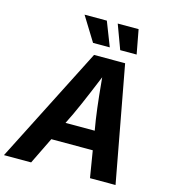

<svg xmlns="http://www.w3.org/2000/svg" viewBox="-157 -1055 1034 1163"><g transform="rotate(15 360.0 -474.0)"><path d="M-23.4 0 346.7 -727.5H541.5L676.3 0H516.1L458.5 -351.1Q448.7 -417.5 440.2 -498.5Q431.6 -579.6 422.9 -674.8H456.5Q418 -581.5 384 -500.5Q350.1 -419.4 318.4 -351.1L147 0ZM160.6 -167.5 179.7 -285.2H566.9L547.9 -167.5ZM492.2 -796.4 436 -948.2H566.9L595.2 -796.4ZM321.8 -796.4 228 -948.2H367.7L426.8 -796.4Z"/></g></svg>

Font: Inter 16pt
Style: Bold Italic
Weight: 700
Italic angle: -9.3988°
Version: Version 4.001;git-66647c0bb